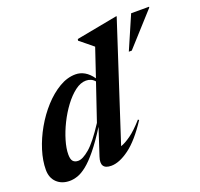

<svg xmlns="http://www.w3.org/2000/svg" viewBox="-133 -889 1092 1046"><g transform="rotate(-20 413.0 -366.0)"><path d="M567.5 -170.5Q504 -73.5 445.8 -30.8Q387.5 12 340.5 12Q273.5 12 296.5 -57.5L347 -211.5Q301.5 -139.5 265.2 -95.2Q229 -51 199.8 -27.8Q170.5 -4.5 146 3.8Q121.5 12 100 12Q54 12 25.5 -15.2Q-3 -42.5 -3 -89Q-3 -141.5 15.5 -200.8Q34 -260 66.5 -317Q99 -374 141.2 -420.5Q183.5 -467 230.8 -495Q278 -523 326 -523Q353.5 -523 378.2 -508.8Q403 -494.5 424 -464.5L479 -628Q465.5 -639 444.8 -656.2Q424 -673.5 402.5 -690.5L404.5 -699.5L640.5 -744H646L426.5 -70Q452 -78.5 485.5 -102.5Q519 -126.5 562 -175ZM140.5 -126Q140.5 -97.5 150.8 -86.2Q161 -75 180.5 -75Q206.5 -75 246.8 -109.2Q287 -143.5 346 -234.5L418.5 -448.5Q408 -461 395.2 -466.2Q382.5 -471.5 368 -471.5Q336.5 -471.5 304.2 -447Q272 -422.5 242.5 -383Q213 -343.5 190 -297Q167 -250.5 153.8 -205.5Q140.5 -160.5 140.5 -126ZM642 -539.5 725.5 -732H829.5L828.5 -727L659 -539.5Z"/></g></svg>

Font: Newsreader 72pt SemiBold
Style: Italic
Weight: 600
Italic angle: -17°
Designer: Hugues Gentile
Foundry: Production Type
Version: Version 1.003; ttfautohint (v1.8.3)